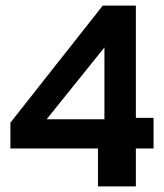

<svg xmlns="http://www.w3.org/2000/svg" viewBox="-20 -664 585 684"><path d="M329 0V-135H17V-227L346 -644H464V-244H527V-135H464V0ZM146 -239H352V-495Z"/></svg>

Font: Kanit Medium
Style: Regular
Weight: 500
Designer: Katatrad Team
Foundry: CadsonDemak
Version: Version 2.000; ttfautohint (v1.8.3)